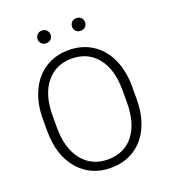

<svg xmlns="http://www.w3.org/2000/svg" viewBox="-158 -996 992 1120"><g transform="rotate(-20 338.5 -435.5)"><path d="M61 0ZM615.2 -316.9Q615.2 -218.8 581.3 -144.5Q547.4 -70.3 484.4 -30.3Q421.4 9.8 338.9 9.8Q214.4 9.8 137.7 -79.3Q61 -168.5 61 -319.8V-393.1Q61 -490.2 95.5 -565.2Q129.9 -640.1 192.9 -680.4Q255.9 -720.7 337.9 -720.7Q419.9 -720.7 482.7 -681.2Q545.4 -641.6 579.6 -569.3Q613.8 -497.1 615.2 -401.9ZM555.2 -394Q555.2 -522.5 497.1 -595.2Q439 -668 337.9 -668Q238.8 -668 179.9 -595Q121.1 -522 121.1 -391.1V-316.9Q121.1 -190.4 179.7 -116.5Q238.3 -42.5 338.9 -42.5Q440.9 -42.5 498 -115.5Q555.2 -188.5 555.2 -318.8ZM191.4 -841.3Q191.4 -857.9 202.1 -869.4Q212.9 -880.9 231.4 -880.9Q250 -880.9 261 -869.4Q272 -857.9 272 -841.3Q272 -825.2 261 -814Q250 -802.7 231.4 -802.7Q212.9 -802.7 202.1 -814Q191.4 -825.2 191.4 -841.3ZM405.3 -840.8Q405.3 -857.4 416 -868.9Q426.8 -880.4 445.3 -880.4Q463.9 -880.4 474.9 -868.9Q485.8 -857.4 485.8 -840.8Q485.8 -824.7 474.9 -813.5Q463.9 -802.2 445.3 -802.2Q426.8 -802.2 416 -813.5Q405.3 -824.7 405.3 -840.8Z"/></g></svg>

Font: Roboto Light
Style: Regular
Weight: 300
Designer: Google
Version: Version 2.134; 2016; ttfautohint (v1.6)